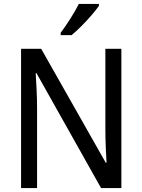

<svg xmlns="http://www.w3.org/2000/svg" viewBox="-20 -964 730 984"><path d="M602 0H498L167 -589H163Q165 -552 167.5 -505.5Q170 -459 170 -413V0H88V-714H191L522 -130H526Q524 -161 522 -211Q520 -261 520 -302V-714H602ZM487 -934Q474 -915 449.5 -886.5Q425 -858 397 -830Q369 -802 347 -784H291V-796Q315 -828 341 -869Q367 -910 384 -944H487Z"/></svg>

Font: Noto Sans Myanmar SemiCondensed
Style: Regular
Weight: 400
Width: 4
Designer: Monotype Design Team
Foundry: Monotype Imaging Inc.
Version: Version 2.107; ttfautohint (v1.8.4.7-5d5b)